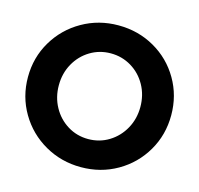

<svg xmlns="http://www.w3.org/2000/svg" viewBox="-106 -842 998 962"><g transform="rotate(15 393.0 -360.5)"><path d="M21.5 -360.4Q21.5 -461.9 71.3 -545.9Q121.1 -629.9 206.3 -678.7Q291.5 -727.5 393.6 -727.5Q496.6 -727.5 581.5 -679Q666.5 -630.4 715.6 -546.1Q764.6 -461.9 764.6 -360.4Q764.6 -258.3 715.3 -174.1Q666 -89.8 581.3 -41Q496.6 7.8 393.6 7.8Q292 7.8 206.5 -41Q121.1 -89.8 71.3 -174.3Q21.5 -258.8 21.5 -360.4ZM604.5 -360.4Q604.5 -422.4 576.4 -472.9Q548.3 -523.4 499.8 -552.7Q451.2 -582 392.6 -582Q334.5 -582 286.1 -552.7Q237.8 -523.4 209.7 -472.9Q181.6 -422.4 181.6 -360.4Q181.6 -298.8 209.5 -248Q237.3 -197.3 285.6 -167.5Q334 -137.7 392.6 -137.7Q451.7 -137.7 500 -167.5Q548.3 -197.3 576.4 -248Q604.5 -298.8 604.5 -360.4Z"/></g></svg>

Font: Reddit Sans Chocolate ExtraBold
Style: Regular
Weight: 800
Designer: Stephen Hutchings
Foundry: Reddit
Version: Version 1.011